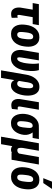

<svg xmlns="http://www.w3.org/2000/svg" viewBox="1324 -2146 1025 3714"><g transform="rotate(90 1837.0 -289.5)"><path d="M466.8 -528.3 445.8 -408.7H39.6L60.5 -528.3ZM187 -528.3H332L271 -165Q270 -157.7 268.6 -145.5Q267.1 -133.3 270 -123.5Q272.9 -113.8 284.7 -112.8Q294.9 -111.8 304.7 -114.5Q314.5 -117.2 323.7 -119.6L324.7 -2.9Q305.7 3.4 287.1 6.1Q268.6 8.8 248.5 8.3Q199.2 7.3 170.9 -18.1Q142.6 -43.5 132.6 -83Q122.6 -122.6 126.5 -167Z M457 -243.2 461.9 -284.2Q468.3 -335 486.3 -381.1Q504.4 -427.2 534.4 -463.4Q564.5 -499.5 607.4 -519.5Q650.4 -539.6 706.5 -538.1Q760.3 -537.1 796.4 -515.4Q832.5 -493.7 853 -457.5Q873.5 -421.4 880.4 -376.7Q887.2 -332 882.3 -284.7L877.4 -242.7Q871.1 -192.9 853.3 -146.5Q835.4 -100.1 804.9 -64.5Q774.4 -28.8 731.9 -8.8Q689.5 11.2 633.3 9.8Q579.6 8.8 543.7 -12.9Q507.8 -34.7 487.1 -70.6Q466.3 -106.4 459.2 -151.1Q452.1 -195.8 457 -243.2ZM607.9 -284.7 603 -242.7Q602.1 -227.5 599.9 -205.8Q597.7 -184.1 599.6 -162.4Q601.6 -140.6 612.1 -125.7Q622.6 -110.8 645.5 -109.9Q671.9 -107.9 688.2 -121.1Q704.6 -134.3 713.6 -155.5Q722.7 -176.8 726.6 -200.2Q730.5 -223.6 732.9 -243.7L737.8 -285.6Q738.8 -299.8 740.7 -321.8Q742.7 -343.8 740.5 -365.2Q738.3 -386.7 728 -401.9Q717.8 -417 694.3 -418.5Q668.9 -419.9 653.1 -406.5Q637.2 -393.1 627.9 -371.6Q618.7 -350.1 614.3 -326.9Q609.9 -303.7 607.9 -284.7Z M1002.9 -528.3H1147.9L1094.7 -200.7Q1094.2 -195.3 1092 -181.2Q1089.8 -167 1089.4 -150.9Q1088.9 -134.8 1093 -122.8Q1097.2 -110.8 1108.9 -109.4Q1134.3 -107.4 1151.1 -127.2Q1168 -147 1179 -176.3Q1189.9 -205.6 1195.8 -234.1Q1201.7 -262.7 1203.6 -278.8Q1212.9 -340.8 1214.8 -404.3Q1216.8 -467.8 1206.5 -529.3L1336.9 -528.8Q1348.6 -488.8 1352.3 -446.5Q1356 -404.3 1353.8 -362.3Q1351.6 -320.3 1346.7 -278.8Q1340.3 -226.6 1323.7 -174.8Q1307.1 -123 1277.8 -80.6Q1248.5 -38.1 1204.8 -12.7Q1161.1 12.7 1100.1 11.2Q1054.2 9.8 1023.2 -8.1Q992.2 -25.9 974.1 -55.9Q956.1 -85.9 950 -123.5Q943.8 -161.1 948.2 -202.6Z M1341.3 203.1 1424.3 -281.7Q1431.6 -330.1 1450.2 -376.5Q1468.8 -422.9 1498.5 -460.2Q1528.3 -497.6 1570.3 -518.8Q1612.3 -540 1667 -538.6Q1721.7 -537.1 1755.9 -511Q1790 -484.9 1807.1 -443.6Q1824.2 -402.3 1828.4 -354.7Q1832.5 -307.1 1827.6 -262.7L1826.7 -252.4Q1821.8 -210.9 1808.8 -164.6Q1795.9 -118.2 1772.5 -77.9Q1749 -37.6 1712.6 -12.5Q1676.3 12.7 1625 10.7Q1579.1 8.8 1553.7 -18.6Q1528.3 -45.9 1517.1 -86.9Q1505.9 -127.9 1503.2 -171.4Q1500.5 -214.8 1499.5 -247.6Q1506.8 -244.6 1514.2 -241.2Q1521.5 -237.8 1529.1 -235.1Q1536.6 -232.4 1544.4 -229.5Q1540.5 -206.1 1541 -178.5Q1541.5 -150.9 1553.5 -130.6Q1565.4 -110.4 1597.2 -109.4Q1623 -108.9 1638.9 -123.8Q1654.8 -138.7 1663.6 -161.9Q1672.4 -185.1 1676.3 -209.5Q1680.2 -233.9 1681.6 -252.4L1682.6 -262.7Q1684.1 -275.4 1686.5 -300.8Q1689 -326.2 1688 -352.8Q1687 -379.4 1677.5 -398.7Q1668 -418 1645 -418.9Q1621.1 -419.4 1606.7 -402.6Q1592.3 -385.7 1584.2 -360.1Q1576.2 -334.5 1572.3 -308.8Q1568.4 -283.2 1566.4 -267.6L1486.8 203.1Z M1957.5 -528.3H2103L2042 -169.9Q2040.5 -157.7 2040.5 -146.2Q2040.5 -134.8 2045.9 -127Q2051.3 -119.1 2066.9 -118.7Q2075.2 -118.2 2083.3 -119.4Q2091.3 -120.6 2099.6 -121.1L2087.4 -7.8Q2069.8 -1 2051 2Q2032.2 4.9 2013.2 4.9Q1966.8 3.9 1939.7 -17.8Q1912.6 -39.6 1902.1 -75.4Q1891.6 -111.3 1895.5 -153.3Z M2184.1 -255.4 2185.5 -265.6Q2191.4 -317.9 2209.5 -364.5Q2227.5 -411.1 2257.8 -448Q2288.1 -484.9 2331.1 -506.6Q2374 -528.3 2430.2 -529.8Q2443.8 -514.6 2451.4 -499.5Q2459 -484.4 2469 -470.5Q2479 -456.5 2497.6 -446.3Q2530.3 -428.2 2551.5 -395.5Q2572.8 -362.8 2582.8 -324.2Q2592.8 -285.6 2589.8 -250.5L2589.4 -239.7Q2584.5 -191.9 2567.6 -146.5Q2550.8 -101.1 2522 -65.2Q2493.2 -29.3 2451.9 -8.5Q2410.6 12.2 2357.9 10.7Q2303.2 9.8 2267.6 -14.4Q2231.9 -38.6 2212.2 -77.4Q2192.4 -116.2 2186 -162.8Q2179.7 -209.5 2184.1 -255.4ZM2330.6 -266.1 2329.6 -255.9Q2328.6 -241.7 2325.9 -217.5Q2323.2 -193.4 2324.7 -168.7Q2326.2 -144 2336.2 -127Q2346.2 -109.9 2370.1 -108.9Q2395.5 -107.9 2410.4 -124.5Q2425.3 -141.1 2432.9 -166.5Q2440.4 -191.9 2443.6 -217.5Q2446.8 -243.2 2448.2 -259.8L2449.2 -270Q2450.2 -282.2 2453.1 -304.7Q2456.1 -327.1 2455.6 -350.6Q2455.1 -374 2446.5 -390.9Q2438 -407.7 2416 -408.7Q2390.1 -409.7 2374.3 -395Q2358.4 -380.4 2349.6 -357.2Q2340.8 -334 2336.7 -309.3Q2332.5 -284.7 2330.6 -266.1ZM2670.9 -528.3 2649.9 -407.7H2418L2439 -528.3Z M3017.6 -528.3H3162.6L3070.8 0H2935.5L2948.2 -130.4ZM2984.4 -245.6 3036.1 -247.6Q3033.2 -211.9 3024.2 -167.5Q3015.1 -123 2996.3 -81.8Q2977.5 -40.5 2946.8 -14.4Q2916 11.7 2868.2 10.3Q2837.9 8.8 2815.4 -7.1Q2793 -22.9 2779.3 -48.1Q2765.6 -73.2 2762.7 -102.5L2770 -225.6H2842.8Q2842.3 -211.4 2840.8 -192.4Q2839.4 -173.3 2841.6 -155Q2843.8 -136.7 2853.3 -124.3Q2862.8 -111.8 2883.8 -111.3Q2910.6 -110.4 2928.7 -123Q2946.8 -135.7 2957.8 -156.5Q2968.8 -177.2 2974.9 -200.7Q2981 -224.1 2984.4 -245.6ZM2751.5 -528.3H2896.5L2769.5 203.1H2624.5Z M3216.3 -243.2 3221.2 -284.2Q3227.5 -335 3245.6 -381.1Q3263.7 -427.2 3293.7 -463.4Q3323.7 -499.5 3366.7 -519.5Q3409.7 -539.6 3465.8 -538.1Q3519.5 -537.1 3555.7 -515.4Q3591.8 -493.7 3612.3 -457.5Q3632.8 -421.4 3639.6 -376.7Q3646.5 -332 3641.6 -284.7L3636.7 -242.7Q3630.4 -192.9 3612.5 -146.5Q3594.7 -100.1 3564.2 -64.5Q3533.7 -28.8 3491.2 -8.8Q3448.7 11.2 3392.6 9.8Q3338.9 8.8 3303 -12.9Q3267.1 -34.7 3246.3 -70.6Q3225.6 -106.4 3218.5 -151.1Q3211.4 -195.8 3216.3 -243.2ZM3367.2 -284.7 3362.3 -242.7Q3361.3 -227.5 3359.1 -205.8Q3356.9 -184.1 3358.9 -162.4Q3360.8 -140.6 3371.3 -125.7Q3381.8 -110.8 3404.8 -109.9Q3431.2 -107.9 3447.5 -121.1Q3463.9 -134.3 3472.9 -155.5Q3481.9 -176.8 3485.8 -200.2Q3489.7 -223.6 3492.2 -243.7L3497.1 -285.6Q3498 -299.8 3500 -321.8Q3502 -343.8 3499.8 -365.2Q3497.6 -386.7 3487.3 -401.9Q3477.1 -417 3453.6 -418.5Q3428.2 -419.9 3412.4 -406.5Q3396.5 -393.1 3387.2 -371.6Q3377.9 -350.1 3373.5 -326.9Q3369.1 -303.7 3367.2 -284.7ZM3427.2 -613.8 3493.7 -782.2H3634.8L3521.5 -613.8Z"/></g></svg>

Font: Roboto Condensed ExtraBold
Style: Italic
Weight: 800
Italic angle: -12°
Designer: Christian Robertson
Foundry: Google
Version: Version 3.008; 2023